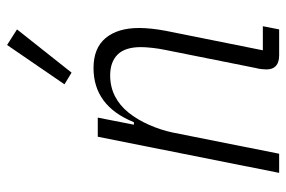

<svg xmlns="http://www.w3.org/2000/svg" viewBox="-153 -655 808 542"><g transform="rotate(-90 251.0 -384.0)"><path d="M34 0 136 -512H190L170 -410H177Q223 -524 330 -524Q386 -524 414.5 -490Q443 -456 443 -395Q443 -363 435 -320L380 -46H448L439 0H366Q326 0 326 -36Q326 -42 327 -50.5Q328 -59 330 -66L381 -321Q385 -340 387 -359Q389 -378 389 -390Q389 -435 368 -456Q347 -477 309 -477Q277 -477 250.5 -463.5Q224 -450 204 -425Q184 -400 169.5 -367Q155 -334 148 -301L88 0ZM317 -586 284 -606 395 -768 439 -740Z"/></g></svg>

Font: IBM Plex Sans Cond Light
Style: Italic
Weight: 300
Width: 3
Italic angle: -11°
Designer: Mike Abbink, Paul van der Laan, Pieter van Rosmalen
Foundry: Bold Monday
Version: Version 1.3